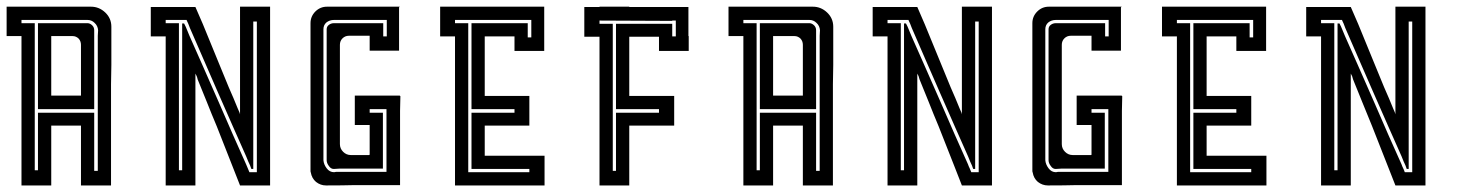

<svg xmlns="http://www.w3.org/2000/svg" viewBox="-20 -860 4446 580"><path d="M316.4 -779.3Q316.4 -779.3 316.4 -771.5Q316.4 -763.7 316.4 -755.9Q316.4 -755.9 316.4 -725.6Q316.4 -694.3 316.4 -664.1Q316.4 -664.1 315.4 -605.5Q315.4 -545.9 315.4 -471.7Q315.4 -431.6 315.4 -391.6Q315.4 -351.6 315.4 -319.3Q315.4 -314.5 315.4 -309.6Q315.4 -304.7 315.4 -299.8Q315.4 -299.8 301.8 -299.8Q294.9 -299.8 285.2 -299.8Q254.9 -299.8 224.6 -299.8Q224.6 -299.8 224.6 -329.1Q224.6 -357.4 224.6 -394.5Q224.6 -414.1 224.6 -434.6Q224.6 -454.1 224.6 -470.7Q224.6 -472.7 224.6 -475.6Q224.6 -477.5 224.6 -480.5Q224.6 -480.5 195.3 -480.5Q165 -480.5 134.8 -480.5Q134.8 -480.5 134.8 -451.2Q134.8 -421.9 134.8 -384.8Q134.8 -365.2 134.8 -345.7Q134.8 -326.2 134.8 -309.6Q134.8 -306.6 134.8 -304.7Q134.8 -302.7 134.8 -299.8Q134.8 -299.8 105.5 -299.8Q75.2 -299.8 44.9 -299.8Q44.9 -299.8 44.9 -373Q44.9 -445.3 44.9 -537.1Q44.9 -587.9 44.9 -636.7Q44.9 -686.5 44.9 -727.5Q44.9 -733.4 44.9 -739.3Q44.9 -745.1 44.9 -751Q44.9 -751 30.3 -751Q14.6 -751 0 -751Q0 -751 0 -763.7Q0 -770.5 0 -780.3Q0 -794.9 0 -809.6Q0 -825.2 0 -839.8Q0 -839.8 14.6 -839.8Q30.3 -839.8 44.9 -839.8Q44.9 -839.8 79.1 -839.8Q112.3 -839.8 156.2 -839.8Q178.7 -839.8 202.1 -839.8Q224.6 -839.8 244.1 -839.8Q247.1 -839.8 250 -839.8Q252.9 -839.8 254.9 -839.8Q279.3 -839.8 297.9 -822.3Q316.4 -804.7 316.4 -779.3ZM276.4 -768.6Q275.4 -782.2 265.6 -791Q256.8 -799.8 244.1 -799.8Q244.1 -799.8 238.3 -799.8Q232.4 -799.8 226.6 -799.8Q226.6 -799.8 197.3 -799.8Q168 -799.8 130.9 -799.8Q110.4 -799.8 90.8 -799.8Q71.3 -799.8 54.7 -799.8Q51.8 -799.8 49.8 -799.8Q46.9 -799.8 44.9 -799.8Q44.9 -799.8 44.9 -798.8Q44.9 -797.9 44.9 -796.9Q44.9 -793 44.9 -790Q44.9 -790 58.6 -790Q71.3 -790 85 -790Q85 -790 85 -718.8Q85 -646.5 85 -555.7Q85 -506.8 85 -458Q85 -409.2 85 -369.1Q85 -363.3 85 -357.4Q85 -351.6 85 -345.7Q85 -345.7 87.9 -345.7Q91.8 -345.7 94.7 -345.7Q94.7 -345.7 94.7 -374Q94.7 -402.3 94.7 -437.5Q94.7 -457 94.7 -475.6Q94.7 -495.1 94.7 -510.7Q94.7 -512.7 94.7 -515.6Q94.7 -517.6 94.7 -519.5Q94.7 -519.5 123 -519.5Q150.4 -519.5 184.6 -519.5Q204.1 -519.5 222.7 -519.5Q241.2 -519.5 255.9 -519.5Q258.8 -519.5 260.7 -519.5Q262.7 -519.5 264.6 -519.5Q264.6 -519.5 264.6 -491.2Q264.6 -462.9 264.6 -427.7Q264.6 -408.2 264.6 -388.7Q264.6 -369.1 264.6 -353.5Q264.6 -350.6 264.6 -348.6Q264.6 -346.7 264.6 -343.8Q264.6 -343.8 266.6 -343.8Q267.6 -343.8 268.6 -343.8Q271.5 -343.8 275.4 -343.8Q275.4 -343.8 275.4 -409.2Q275.4 -474.6 275.4 -557.6Q275.4 -602.5 275.4 -646.5Q275.4 -691.4 275.4 -727.5Q275.4 -733.4 275.4 -738.3Q275.4 -744.1 275.4 -749Q275.4 -749 275.4 -752Q275.4 -753.9 276.4 -768.6ZM264.6 -768.6Q264.6 -768.6 264.6 -762.7Q264.6 -756.8 264.6 -751Q264.6 -751 264.6 -714.8Q264.6 -679.7 264.6 -634.8Q264.6 -610.4 264.6 -585.9Q264.6 -561.5 264.6 -542Q264.6 -538.1 264.6 -535.2Q264.6 -533.2 264.6 -530.3Q264.6 -530.3 239.3 -530.3Q238.3 -530.3 237.3 -530.3Q210 -530.3 174.8 -530.3Q156.2 -530.3 137.7 -530.3Q119.1 -530.3 103.5 -530.3Q101.6 -530.3 99.6 -530.3Q96.7 -530.3 94.7 -530.3Q94.7 -530.3 94.7 -568.4Q94.7 -570.3 94.7 -572.3Q94.7 -614.3 94.7 -667Q94.7 -695.3 94.7 -724.6Q94.7 -752.9 94.7 -776.4Q94.7 -780.3 94.7 -783.2Q94.7 -787.1 94.7 -790Q94.7 -790 138.7 -790Q182.6 -790 226.6 -790Q226.6 -790 226.6 -792Q226.6 -793 226.6 -794.9Q226.6 -794.9 226.6 -793Q226.6 -792 226.6 -790Q226.6 -790 232.4 -790Q238.3 -790 244.1 -790Q252 -790 258.8 -783.2Q264.6 -777.3 264.6 -768.6ZM224.6 -724.6Q224.6 -735.4 217.8 -743.2Q210 -751 199.2 -751Q199.2 -751 177.7 -751Q156.2 -751 134.8 -751Q134.8 -751 134.8 -724.6Q134.8 -723.6 134.8 -721.7Q134.8 -693.4 134.8 -656.2Q134.8 -636.7 134.8 -617.2Q134.8 -596.7 134.8 -580.1Q134.8 -578.1 134.8 -575.2Q134.8 -573.2 134.8 -571.3Q134.8 -571.3 148.4 -571.3Q155.3 -571.3 165 -571.3Q195.3 -571.3 224.6 -571.3Q224.6 -571.3 224.6 -577.1Q224.6 -584 224.6 -624Q224.6 -640.6 224.6 -666Q224.6 -690.4 224.6 -724.6Z M795.9 -300.8Q795.9 -300.8 795.9 -300.8Q795.9 -300.8 795.9 -299.8Q795.9 -299.8 782.2 -299.8Q775.4 -299.8 765.6 -299.8Q735.4 -299.8 705.1 -299.8Q705.1 -299.8 683.6 -354.5Q662.1 -409.2 634.8 -478.5Q619.1 -515.6 604.5 -552.7Q589.8 -589.8 577.1 -620.1Q576.2 -625 574.2 -629.9Q572.3 -633.8 570.3 -637.7Q570.3 -637.7 570.3 -584Q570.3 -529.3 570.3 -460Q570.3 -422.9 570.3 -385.7Q570.3 -348.6 570.3 -317.4Q570.3 -313.5 570.3 -308.6Q570.3 -304.7 570.3 -299.8Q570.3 -299.8 541 -299.8Q510.7 -299.8 480.5 -299.8Q480.5 -299.8 480.5 -373Q480.5 -445.3 480.5 -537.1Q480.5 -586.9 480.5 -636.7Q480.5 -685.5 480.5 -726.6Q480.5 -732.4 480.5 -738.3Q480.5 -744.1 480.5 -750Q480.5 -750 465.8 -750Q450.2 -750 435.5 -750Q435.5 -750 435.5 -762.7Q435.5 -769.5 435.5 -779.3Q435.5 -793.9 435.5 -808.6Q435.5 -824.2 435.5 -838.9Q435.5 -838.9 450.2 -838.9Q465.8 -838.9 480.5 -838.9Q480.5 -838.9 510.7 -838.9Q541 -838.9 570.3 -838.9Q570.3 -838.9 592.8 -787.1Q614.3 -734.4 641.6 -668Q656.2 -632.8 670.9 -596.7Q686.5 -561.5 698.2 -532.2Q700.2 -527.3 702.1 -523.4Q704.1 -519.5 705.1 -514.6Q705.1 -514.6 705.1 -567.4Q705.1 -620.1 705.1 -686.5Q705.1 -722.7 705.1 -757.8Q705.1 -793.9 705.1 -823.2Q705.1 -827.1 705.1 -832Q705.1 -835.9 705.1 -839.8Q705.1 -839.8 735.4 -839.8Q765.6 -839.8 795.9 -839.8Q795.9 -839.8 795.9 -800.8Q795.9 -761.7 795.9 -701.2Q795.9 -668 795.9 -631.8Q795.9 -594.7 795.9 -555.7Q795.9 -497.1 795.9 -437.5Q795.9 -377.9 795.9 -329.1Q795.9 -322.3 795.9 -314.5Q795.9 -307.6 795.9 -300.8ZM755.9 -349.6Q755.9 -349.6 755.9 -421.9Q755.9 -494.1 755.9 -585Q755.9 -633.8 755.9 -682.6Q755.9 -731.4 755.9 -771.5Q755.9 -778.3 755.9 -784.2Q755.9 -789.1 755.9 -794.9Q755.9 -794.9 752 -794.9Q749 -794.9 745.1 -794.9Q745.1 -794.9 745.1 -722.7Q745.1 -651.4 745.1 -560.5Q745.1 -510.7 745.1 -461.9Q745.1 -413.1 745.1 -373Q745.1 -367.2 745.1 -361.3Q745.1 -355.5 745.1 -349.6Q745.1 -349.6 743.2 -349.6Q741.2 -349.6 739.3 -349.6Q739.3 -349.6 735.4 -360.4Q730.5 -370.1 723.6 -387.7Q709 -419.9 685.5 -473.6Q662.1 -527.3 635.7 -586.9Q614.3 -636.7 592.8 -685.5Q571.3 -735.4 553.7 -775.4Q550.8 -782.2 548.8 -788.1Q545.9 -793.9 543.9 -798.8Q543.9 -798.8 543.9 -799.8Q543.9 -799.8 543.9 -799.8Q543.9 -799.8 522.5 -799.8Q502 -799.8 480.5 -799.8Q480.5 -799.8 480.5 -798.8Q480.5 -797.9 480.5 -796.9Q480.5 -793 480.5 -790Q480.5 -790 494.1 -790Q506.8 -790 520.5 -790Q520.5 -790 520.5 -718.8Q520.5 -646.5 520.5 -555.7Q520.5 -506.8 520.5 -458Q520.5 -409.2 520.5 -369.1Q520.5 -363.3 520.5 -357.4Q520.5 -351.6 520.5 -345.7Q520.5 -345.7 523.4 -345.7Q527.3 -345.7 530.3 -345.7Q530.3 -345.7 530.3 -417Q530.3 -488.3 530.3 -580.1Q530.3 -627.9 530.3 -676.8Q530.3 -725.6 530.3 -765.6Q530.3 -771.5 530.3 -777.3Q530.3 -783.2 530.3 -789.1Q530.3 -789.1 532.2 -789.1Q534.2 -789.1 536.1 -789.1Q536.1 -789.1 541 -779.3Q544.9 -769.5 552.7 -751Q567.4 -718.8 590.8 -665Q614.3 -611.3 640.6 -551.8Q662.1 -502 683.6 -453.1Q705.1 -404.3 723.6 -363.3Q725.6 -357.4 728.5 -351.6Q731.4 -345.7 733.4 -339.8Q733.4 -339.8 737.3 -339.8Q739.3 -339.8 741.2 -339.8Q748 -339.8 755.9 -339.8Q755.9 -339.8 755.9 -343.8Q755.9 -346.7 755.9 -349.6Z M964.8 -299.8Q948.2 -299.8 934.6 -310.5Q921.9 -321.3 918.9 -338.9Q918 -340.8 918 -343.8Q918 -345.7 918 -347.7Q918 -347.7 918 -353.5Q918 -357.4 918 -362.3Q918 -377 918 -390.6Q918 -390.6 918 -399.4Q918 -414.1 918 -449.2Q918 -506.8 918 -581.1Q918 -621.1 918 -660.2Q918 -699.2 918 -732.4Q918 -737.3 918 -742.2Q918 -746.1 918 -751Q918 -751 918 -755.9Q918 -760.7 918 -790Q918 -810.5 932.6 -825.2Q947.3 -839.8 967.8 -839.8Q967.8 -839.8 981.4 -839.8Q995.1 -839.8 1007.8 -839.8Q1007.8 -839.8 1015.6 -839.8Q1023.4 -839.8 1069.3 -839.8Q1088.9 -839.8 1118.2 -839.8Q1146.5 -839.8 1185.5 -839.8Q1186.5 -839.8 1187.5 -839.8Q1187.5 -838.9 1185.5 -837.9Q1185.5 -837.9 1185.5 -809.6Q1185.5 -781.2 1185.5 -752.9Q1185.5 -752.9 1185.5 -752.9Q1185.5 -752 1185.5 -752Q1185.5 -752 1185.5 -737.3Q1185.5 -721.7 1185.5 -707Q1185.5 -707 1156.2 -707Q1127 -707 1096.7 -707Q1096.7 -707 1096.7 -721.7Q1096.7 -737.3 1096.7 -752Q1096.7 -752 1088.9 -752Q1081.1 -752 1034.2 -752Q1022.5 -752 1014.6 -744.1Q1006.8 -736.3 1006.8 -724.6Q1006.8 -724.6 1006.8 -711.9Q1006.8 -699.2 1006.8 -622.1Q1006.8 -588.9 1006.8 -541Q1006.8 -492.2 1006.8 -424.8Q1006.8 -411.1 1016.6 -401.4Q1026.4 -391.6 1040 -391.6Q1040 -391.6 1046.9 -391.6Q1053.7 -391.6 1094.7 -391.6Q1095.7 -391.6 1096.7 -392.6Q1096.7 -393.6 1096.7 -393.6Q1096.7 -393.6 1096.7 -422.9Q1096.7 -453.1 1096.7 -482.4Q1096.7 -482.4 1082 -482.4Q1067.4 -482.4 1051.8 -482.4Q1051.8 -482.4 1051.8 -511.7Q1051.8 -541 1051.8 -571.3Q1051.8 -571.3 1057.6 -571.3Q1063.5 -571.3 1098.6 -571.3Q1099.6 -571.3 1099.6 -571.3Q1099.6 -571.3 1099.6 -571.3Q1099.6 -571.3 1111.3 -571.3Q1122.1 -571.3 1187.5 -571.3Q1187.5 -571.3 1188.5 -570.3Q1189.5 -569.3 1189.5 -569.3Q1189.5 -569.3 1188.5 -525.4Q1188.5 -482.4 1188.5 -427.7Q1188.5 -398.4 1188.5 -369.1Q1188.5 -339.8 1188.5 -315.4Q1188.5 -311.5 1188.5 -307.6Q1188.5 -304.7 1188.5 -300.8Q1188.5 -300.8 1178.7 -300.8Q1168.9 -300.8 1111.3 -300.8Q1086.9 -300.8 1050.8 -300.8Q1015.6 -299.8 964.8 -299.8ZM1147.5 -340.8Q1147.5 -340.8 1147.5 -371.1Q1147.5 -400.4 1147.5 -438.5Q1147.5 -458 1147.5 -478.5Q1147.5 -499 1147.5 -515.6Q1147.5 -517.6 1147.5 -520.5Q1147.5 -522.5 1147.5 -525.4Q1147.5 -525.4 1147.5 -526.4Q1147.5 -528.3 1147.5 -530.3Q1147.5 -530.3 1129.9 -530.3Q1113.3 -530.3 1096.7 -530.3Q1096.7 -530.3 1096.7 -526.4Q1096.7 -523.4 1096.7 -519.5Q1096.7 -519.5 1110.4 -519.5Q1124 -519.5 1136.7 -519.5Q1136.7 -519.5 1136.7 -492.2Q1136.7 -464.8 1136.7 -430.7Q1136.7 -412.1 1136.7 -393.6Q1136.7 -375 1136.7 -359.4Q1136.7 -357.4 1136.7 -355.5Q1136.7 -352.5 1136.7 -350.6Q1136.7 -350.6 1093.8 -350.6Q1050.8 -350.6 1006.8 -350.6Q1006.8 -350.6 1006.8 -349.6Q1006.8 -347.7 1006.8 -345.7Q1006.8 -345.7 1006.8 -347.7Q1006.8 -349.6 1006.8 -350.6Q1006.8 -350.6 1004.9 -350.6Q1002 -350.6 988.3 -349.6Q979.5 -349.6 973.6 -358.4Q966.8 -367.2 966.8 -376Q966.8 -376 966.8 -381.8Q966.8 -387.7 966.8 -392.6Q966.8 -392.6 965.8 -392.6Q963.9 -392.6 961.9 -392.6Q961.9 -392.6 963.9 -392.6Q965.8 -392.6 966.8 -392.6Q966.8 -392.6 966.8 -451.2Q966.8 -509.8 966.8 -583Q966.8 -623 966.8 -662.1Q966.8 -701.2 966.8 -734.4Q966.8 -739.3 966.8 -744.1Q966.8 -748 966.8 -752.9Q966.8 -752.9 966.8 -754.9Q966.8 -757.8 966.8 -771.5Q966.8 -779.3 972.7 -784.2Q979.5 -790 989.3 -790Q989.3 -790 995.1 -790Q1002 -790 1007.8 -790Q1007.8 -790 1051.8 -790Q1094.7 -790 1137.7 -790Q1137.7 -790 1137.7 -776.4Q1137.7 -763.7 1137.7 -750Q1137.7 -750 1141.6 -750Q1144.5 -750 1148.4 -750Q1148.4 -750 1148.4 -766.6Q1148.4 -783.2 1148.4 -799.8Q1148.4 -799.8 1144.5 -799.8Q1141.6 -799.8 1137.7 -799.8Q1137.7 -799.8 1094.7 -799.8Q1051.8 -799.8 1007.8 -799.8Q1007.8 -799.8 1005.9 -799.8Q1002.9 -799.8 989.3 -799.8Q975.6 -799.8 965.8 -792Q957 -784.2 957 -771.5Q957 -771.5 957 -768.6Q957 -766.6 957 -764.6Q957 -758.8 957 -752Q957 -752 957 -694.3Q957 -636.7 957 -562.5Q957 -523.4 957 -483.4Q957 -444.3 957 -412.1Q957 -407.2 957 -402.3Q957 -397.5 957 -392.6Q957 -392.6 957 -390.6Q957 -388.7 957 -376Q958 -363.3 966.8 -351.6Q975.6 -339.8 989.3 -339.8Q989.3 -339.8 995.1 -340.8Q1002 -340.8 1007.8 -340.8Q1007.8 -340.8 1051.8 -340.8Q1094.7 -340.8 1137.7 -340.8Q1137.7 -340.8 1141.6 -340.8Q1144.5 -340.8 1148.4 -340.8Q1148.4 -340.8 1147.5 -340.8Q1147.5 -340.8 1147.5 -340.8Z M1534.2 -706.1Q1534.2 -706.1 1534.2 -720.7Q1534.2 -735.4 1534.2 -750Q1534.2 -750 1504.9 -750Q1474.6 -750 1444.3 -750Q1444.3 -750 1444.3 -720.7Q1444.3 -692.4 1444.3 -655.3Q1444.3 -635.7 1444.3 -616.2Q1444.3 -595.7 1444.3 -579.1Q1444.3 -577.1 1444.3 -574.2Q1444.3 -572.3 1444.3 -570.3Q1444.3 -570.3 1489.3 -570.3Q1534.2 -570.3 1579.1 -570.3Q1579.1 -570.3 1579.1 -540Q1579.1 -509.8 1579.1 -480.5Q1579.1 -480.5 1534.2 -480.5Q1489.3 -480.5 1444.3 -480.5Q1444.3 -480.5 1444.3 -450.2Q1444.3 -419.9 1444.3 -389.6Q1444.3 -389.6 1473.6 -389.6Q1502 -389.6 1539.1 -389.6Q1558.6 -389.6 1579.1 -389.6Q1598.6 -389.6 1615.2 -389.6Q1617.2 -389.6 1620.1 -389.6Q1622.1 -389.6 1625 -389.6Q1625 -389.6 1625 -360.4Q1625 -330.1 1625 -299.8Q1625 -299.8 1595.7 -299.8Q1566.4 -299.8 1529.3 -299.8Q1509.8 -299.8 1490.2 -299.8Q1470.7 -299.8 1454.1 -299.8Q1451.2 -299.8 1449.2 -299.8Q1447.3 -299.8 1444.3 -299.8Q1444.3 -299.8 1431.6 -299.8Q1424.8 -299.8 1415 -299.8Q1384.8 -299.8 1354.5 -299.8Q1354.5 -299.8 1354.5 -329.1Q1354.5 -357.4 1354.5 -394.5Q1354.5 -414.1 1354.5 -434.6Q1354.5 -454.1 1354.5 -470.7Q1354.5 -472.7 1354.5 -475.6Q1354.5 -477.5 1354.5 -480.5Q1354.5 -480.5 1354.5 -509.8Q1354.5 -540 1354.5 -570.3Q1354.5 -570.3 1354.5 -598.6Q1354.5 -627.9 1354.5 -665Q1354.5 -684.6 1354.5 -704.1Q1354.5 -723.6 1354.5 -740.2Q1354.5 -743.2 1354.5 -745.1Q1354.5 -748 1354.5 -750Q1354.5 -750 1339.8 -750Q1324.2 -750 1309.6 -750Q1309.6 -750 1309.6 -763.7Q1309.6 -769.5 1309.6 -780.3Q1309.6 -794.9 1309.6 -809.6Q1309.6 -824.2 1309.6 -839.8Q1309.6 -839.8 1324.2 -839.8Q1338.9 -839.8 1353.5 -839.8Q1353.5 -839.8 1383.8 -839.8Q1413.1 -839.8 1443.4 -839.8Q1443.4 -839.8 1472.7 -839.8Q1501 -839.8 1538.1 -839.8Q1557.6 -839.8 1578.1 -839.8Q1597.7 -839.8 1614.3 -839.8Q1616.2 -839.8 1619.1 -839.8Q1621.1 -839.8 1624 -839.8Q1624 -839.8 1624 -809.6Q1624 -780.3 1624 -750Q1624 -750 1624 -735.4Q1624 -720.7 1624 -706.1Q1624 -706.1 1593.8 -706.1Q1564.5 -706.1 1534.2 -706.1ZM1574.2 -790Q1574.2 -790 1574.2 -775.4Q1574.2 -761.7 1574.2 -747.1Q1574.2 -747.1 1578.1 -747.1Q1581.1 -747.1 1585 -747.1Q1585 -747.1 1585 -764.6Q1585 -782.2 1585 -799.8Q1585 -799.8 1583 -799.8Q1581.1 -799.8 1579.1 -799.8Q1579.1 -799.8 1543 -799.8Q1506.8 -799.8 1460.9 -799.8Q1436.5 -799.8 1411.1 -799.8Q1386.7 -799.8 1366.2 -799.8Q1363.3 -799.8 1360.4 -799.8Q1357.4 -799.8 1354.5 -799.8Q1354.5 -799.8 1354.5 -798.8Q1354.5 -797.9 1354.5 -796.9Q1354.5 -793 1354.5 -790Q1354.5 -790 1368.2 -790Q1380.9 -790 1394.5 -790Q1394.5 -790 1394.5 -716.8Q1394.5 -644.5 1394.5 -552.7Q1394.5 -502.9 1394.5 -453.1Q1394.5 -404.3 1394.5 -363.3Q1394.5 -357.4 1394.5 -351.6Q1394.5 -345.7 1394.5 -339.8Q1394.5 -339.8 1396.5 -339.8Q1396.5 -339.8 1397.5 -339.8Q1401.4 -339.8 1404.3 -339.8Q1404.3 -339.8 1432.6 -339.8Q1460.9 -339.8 1497.1 -339.8Q1515.6 -339.8 1535.2 -339.8Q1554.7 -339.8 1570.3 -339.8Q1572.3 -339.8 1575.2 -339.8Q1577.1 -339.8 1579.1 -339.8Q1579.1 -339.8 1579.1 -343.8Q1579.1 -346.7 1579.1 -349.6Q1579.1 -349.6 1551.8 -349.6Q1523.4 -349.6 1487.3 -349.6Q1468.8 -349.6 1449.2 -349.6Q1429.7 -349.6 1414.1 -349.6Q1411.1 -349.6 1409.2 -349.6Q1407.2 -349.6 1404.3 -349.6Q1404.3 -349.6 1404.3 -377.9Q1404.3 -405.3 1404.3 -439.5Q1404.3 -459 1404.3 -477.5Q1404.3 -496.1 1404.3 -510.7Q1404.3 -513.7 1404.3 -515.6Q1404.3 -517.6 1404.3 -519.5Q1404.3 -519.5 1448.2 -519.5Q1491.2 -519.5 1534.2 -519.5Q1534.2 -519.5 1534.2 -523.4Q1534.2 -526.4 1534.2 -530.3Q1534.2 -530.3 1491.2 -530.3Q1448.2 -530.3 1404.3 -530.3Q1404.3 -530.3 1404.3 -572.3Q1404.3 -614.3 1404.3 -667Q1404.3 -695.3 1404.3 -724.6Q1404.3 -752.9 1404.3 -776.4Q1404.3 -780.3 1404.3 -783.2Q1404.3 -787.1 1404.3 -790Q1404.3 -790 1432.6 -790Q1460 -790 1494.1 -790Q1513.7 -790 1532.2 -790Q1550.8 -790 1565.4 -790Q1568.4 -790 1570.3 -790Q1572.3 -790 1574.2 -790Z M1840.8 -788.1Q1897.5 -788.1 2010.7 -788.1Q2010.7 -788.1 2010.7 -787.1Q1954.1 -787.1 1840.8 -787.1Q1840.8 -787.1 1840.8 -788.1ZM1970.7 -706.1Q1970.7 -706.1 1970.7 -720.7Q1970.7 -734.4 1970.7 -749Q1970.7 -749 1941.4 -749Q1911.1 -749 1880.9 -749Q1880.9 -749 1880.9 -719.7Q1880.9 -691.4 1880.9 -654.3Q1880.9 -634.8 1880.9 -615.2Q1880.9 -595.7 1880.9 -579.1Q1880.9 -577.1 1880.9 -574.2Q1880.9 -572.3 1880.9 -570.3Q1880.9 -570.3 1925.8 -570.3Q1970.7 -570.3 2016.6 -570.3Q2016.6 -570.3 2016.6 -540Q2016.6 -509.8 2016.6 -480.5Q2016.6 -480.5 1970.7 -480.5Q1925.8 -480.5 1880.9 -480.5Q1880.9 -480.5 1880.9 -451.2Q1880.9 -421.9 1880.9 -384.8Q1880.9 -365.2 1880.9 -345.7Q1880.9 -326.2 1880.9 -309.6Q1880.9 -306.6 1880.9 -304.7Q1880.9 -302.7 1880.9 -299.8Q1880.9 -299.8 1868.2 -299.8Q1861.3 -299.8 1851.6 -299.8Q1821.3 -299.8 1791 -299.8Q1791 -299.8 1791 -329.1Q1791 -357.4 1791 -394.5Q1791 -414.1 1791 -434.6Q1791 -454.1 1791 -470.7Q1791 -472.7 1791 -475.6Q1791 -477.5 1791 -480.5Q1791 -480.5 1791 -509.8Q1791 -540 1791 -570.3Q1791 -570.3 1791 -598.6Q1791 -627.9 1791 -664.1Q1791 -684.6 1791 -704.1Q1791 -723.6 1791 -739.3Q1791 -742.2 1791 -744.1Q1791 -747.1 1791 -749Q1791 -749 1775.4 -749Q1760.7 -749 1745.1 -749Q1745.1 -749 1745.1 -762.7Q1745.1 -768.6 1745.1 -779.3Q1745.1 -793.9 1745.1 -808.6Q1745.1 -823.2 1745.1 -838.9Q1745.1 -838.9 1760.7 -838.9Q1775.4 -838.9 1791 -838.9Q1791 -838.9 1791 -838.9Q1791 -839.8 1791 -839.8Q1791 -839.8 1821.3 -839.8Q1851.6 -839.8 1880.9 -839.8Q1880.9 -839.8 1880.9 -839.8Q1880.9 -838.9 1880.9 -838.9Q1880.9 -838.9 1910.2 -838.9Q1938.5 -838.9 1974.6 -838.9Q1994.1 -838.9 2013.7 -838.9Q2033.2 -838.9 2049.8 -838.9Q2051.8 -838.9 2054.7 -838.9Q2056.6 -838.9 2059.6 -838.9Q2059.6 -838.9 2059.6 -809.6Q2059.6 -780.3 2059.6 -751Q2059.6 -751 2059.6 -751Q2059.6 -751 2060.5 -751Q2060.5 -751 2060.5 -736.3Q2060.5 -720.7 2060.5 -706.1Q2060.5 -706.1 2030.3 -706.1Q2001 -706.1 1970.7 -706.1ZM2010.7 -787.1Q2010.7 -787.1 2010.7 -774.4Q2010.7 -762.7 2010.7 -750Q2010.7 -750 2014.6 -750Q2017.6 -750 2021.5 -750Q2021.5 -750 2021.5 -765.6Q2021.5 -782.2 2021.5 -797.9Q2021.5 -797.9 2017.6 -797.9Q2014.6 -797.9 2010.7 -797.9Q2010.7 -797.9 1975.6 -797.9Q1940.4 -797.9 1895.5 -797.9Q1871.1 -797.9 1846.7 -797.9Q1822.3 -797.9 1802.7 -797.9Q1799.8 -797.9 1796.9 -797.9Q1793.9 -797.9 1791 -797.9Q1791 -797.9 1791 -796.9Q1791 -795.9 1791 -794.9Q1791 -791 1791 -788.1Q1791 -788.1 1804.7 -788.1Q1817.4 -788.1 1831.1 -788.1Q1831.1 -788.1 1831.1 -716.8Q1831.1 -644.5 1831.1 -553.7Q1831.1 -504.9 1831.1 -456.1Q1831.1 -407.2 1831.1 -367.2Q1831.1 -361.3 1831.1 -355.5Q1831.1 -349.6 1831.1 -343.8Q1831.1 -343.8 1833 -343.8Q1833 -343.8 1834 -343.8Q1837.9 -343.8 1840.8 -343.8Q1840.8 -343.8 1840.8 -372.1Q1840.8 -400.4 1840.8 -436.5Q1840.8 -456.1 1840.8 -475.6Q1840.8 -495.1 1840.8 -510.7Q1840.8 -512.7 1840.8 -515.6Q1840.8 -517.6 1840.8 -519.5Q1840.8 -519.5 1884.8 -519.5Q1927.7 -519.5 1970.7 -519.5Q1970.7 -519.5 1970.7 -523.4Q1970.7 -526.4 1970.7 -530.3Q1970.7 -530.3 1927.7 -530.3Q1884.8 -530.3 1840.8 -530.3Q1840.8 -530.3 1840.8 -571.3Q1840.8 -613.3 1840.8 -665Q1840.8 -693.4 1840.8 -721.7Q1840.8 -750 1840.8 -773.4Q1840.8 -777.3 1840.8 -780.3Q1840.8 -784.2 1840.8 -787.1Q1840.8 -787.1 1869.1 -787.1Q1896.5 -787.1 1930.7 -787.1Q1950.2 -787.1 1968.8 -787.1Q1987.3 -787.1 2002 -787.1Q2004.9 -787.1 2006.8 -787.1Q2008.8 -787.1 2010.7 -787.1ZM2010.7 -797.9Q1937.5 -797.9 1791 -797.9Q1864.3 -797.9 2008.8 -796.9Q2008.8 -796.9 2009.8 -796.9Q2010.7 -796.9 2010.7 -796.9Q2010.7 -796.9 2010.7 -797.9Z M2497.1 -779.3Q2497.1 -779.3 2497.1 -771.5Q2497.1 -763.7 2497.1 -755.9Q2497.1 -755.9 2497.1 -725.6Q2497.1 -694.3 2497.1 -664.1Q2497.1 -664.1 2496.1 -605.5Q2496.1 -545.9 2496.1 -471.7Q2496.1 -431.6 2496.1 -391.6Q2496.1 -351.6 2496.1 -319.3Q2496.1 -314.5 2496.1 -309.6Q2496.1 -304.7 2496.1 -299.8Q2496.1 -299.8 2482.4 -299.8Q2475.6 -299.8 2465.8 -299.8Q2435.5 -299.8 2405.3 -299.8Q2405.3 -299.8 2405.3 -329.1Q2405.3 -357.4 2405.3 -394.5Q2405.3 -414.1 2405.3 -434.6Q2405.3 -454.1 2405.3 -470.7Q2405.3 -472.7 2405.3 -475.6Q2405.3 -477.5 2405.3 -480.5Q2405.3 -480.5 2376 -480.5Q2345.7 -480.5 2315.4 -480.5Q2315.4 -480.5 2315.4 -451.2Q2315.4 -421.9 2315.4 -384.8Q2315.4 -365.2 2315.4 -345.7Q2315.4 -326.2 2315.4 -309.6Q2315.4 -306.6 2315.4 -304.7Q2315.4 -302.7 2315.4 -299.8Q2315.4 -299.8 2286.1 -299.8Q2255.9 -299.8 2225.6 -299.8Q2225.6 -299.8 2225.6 -373Q2225.6 -445.3 2225.6 -537.1Q2225.6 -587.9 2225.6 -636.7Q2225.6 -686.5 2225.6 -727.5Q2225.6 -733.4 2225.6 -739.3Q2225.6 -745.1 2225.6 -751Q2225.6 -751 2210.9 -751Q2195.3 -751 2180.7 -751Q2180.7 -751 2180.7 -763.7Q2180.7 -770.5 2180.7 -780.3Q2180.7 -794.9 2180.7 -809.6Q2180.7 -825.2 2180.7 -839.8Q2180.7 -839.8 2195.3 -839.8Q2210.9 -839.8 2225.6 -839.8Q2225.6 -839.8 2259.8 -839.8Q2293 -839.8 2336.9 -839.8Q2359.4 -839.8 2382.8 -839.8Q2405.3 -839.8 2424.8 -839.8Q2427.7 -839.8 2430.7 -839.8Q2433.6 -839.8 2435.5 -839.8Q2460 -839.8 2478.5 -822.3Q2497.1 -804.7 2497.1 -779.3ZM2457 -768.6Q2456.1 -782.2 2446.3 -791Q2437.5 -799.8 2424.8 -799.8Q2424.8 -799.8 2418.9 -799.8Q2413.1 -799.8 2407.2 -799.8Q2407.2 -799.8 2377.9 -799.8Q2348.6 -799.8 2311.5 -799.8Q2291 -799.8 2271.5 -799.8Q2252 -799.8 2235.4 -799.8Q2232.4 -799.8 2230.5 -799.8Q2227.5 -799.8 2225.6 -799.8Q2225.6 -799.8 2225.6 -798.8Q2225.6 -797.9 2225.6 -796.9Q2225.6 -793 2225.6 -790Q2225.6 -790 2239.3 -790Q2252 -790 2265.6 -790Q2265.6 -790 2265.6 -718.8Q2265.6 -646.5 2265.6 -555.7Q2265.6 -506.8 2265.6 -458Q2265.6 -409.2 2265.6 -369.1Q2265.6 -363.3 2265.6 -357.4Q2265.6 -351.6 2265.6 -345.7Q2265.6 -345.7 2268.6 -345.7Q2272.5 -345.7 2275.4 -345.7Q2275.4 -345.7 2275.4 -374Q2275.4 -402.3 2275.4 -437.5Q2275.4 -457 2275.4 -475.6Q2275.4 -495.1 2275.4 -510.7Q2275.4 -512.7 2275.4 -515.6Q2275.4 -517.6 2275.4 -519.5Q2275.4 -519.5 2303.7 -519.5Q2331.1 -519.5 2365.2 -519.5Q2384.8 -519.5 2403.3 -519.5Q2421.9 -519.5 2436.5 -519.5Q2439.5 -519.5 2441.4 -519.5Q2443.4 -519.5 2445.3 -519.5Q2445.3 -519.5 2445.3 -491.2Q2445.3 -462.9 2445.3 -427.7Q2445.3 -408.2 2445.3 -388.7Q2445.3 -369.1 2445.3 -353.5Q2445.3 -350.6 2445.3 -348.6Q2445.3 -346.7 2445.3 -343.8Q2445.3 -343.8 2447.3 -343.8Q2448.2 -343.8 2449.2 -343.8Q2452.1 -343.8 2456.1 -343.8Q2456.1 -343.8 2456.1 -409.2Q2456.1 -474.6 2456.1 -557.6Q2456.1 -602.5 2456.1 -646.5Q2456.1 -691.4 2456.1 -727.5Q2456.1 -733.4 2456.1 -738.3Q2456.1 -744.1 2456.1 -749Q2456.1 -749 2456.1 -752Q2456.1 -753.9 2457 -768.6ZM2445.3 -768.6Q2445.3 -768.6 2445.3 -762.7Q2445.3 -756.8 2445.3 -751Q2445.3 -751 2445.3 -714.8Q2445.3 -679.7 2445.3 -634.8Q2445.3 -610.4 2445.3 -585.9Q2445.3 -561.5 2445.3 -542Q2445.3 -538.1 2445.3 -535.2Q2445.3 -533.2 2445.3 -530.3Q2445.3 -530.3 2419.9 -530.3Q2418.9 -530.3 2418 -530.3Q2390.6 -530.3 2355.5 -530.3Q2336.9 -530.3 2318.4 -530.3Q2299.8 -530.3 2284.2 -530.3Q2282.2 -530.3 2280.3 -530.3Q2277.3 -530.3 2275.4 -530.3Q2275.4 -530.3 2275.4 -568.4Q2275.4 -570.3 2275.4 -572.3Q2275.4 -614.3 2275.4 -667Q2275.4 -695.3 2275.4 -724.6Q2275.4 -752.9 2275.4 -776.4Q2275.4 -780.3 2275.4 -783.2Q2275.4 -787.1 2275.4 -790Q2275.4 -790 2319.3 -790Q2363.3 -790 2407.2 -790Q2407.2 -790 2407.2 -792Q2407.2 -793 2407.2 -794.9Q2407.2 -794.9 2407.2 -793Q2407.2 -792 2407.2 -790Q2407.2 -790 2413.1 -790Q2418.9 -790 2424.8 -790Q2432.6 -790 2439.5 -783.2Q2445.3 -777.3 2445.3 -768.6ZM2405.3 -724.6Q2405.3 -735.4 2398.4 -743.2Q2390.6 -751 2379.9 -751Q2379.9 -751 2358.4 -751Q2336.9 -751 2315.4 -751Q2315.4 -751 2315.4 -724.6Q2315.4 -723.6 2315.4 -721.7Q2315.4 -693.4 2315.4 -656.2Q2315.4 -636.7 2315.4 -617.2Q2315.4 -596.7 2315.4 -580.1Q2315.4 -578.1 2315.4 -575.2Q2315.4 -573.2 2315.4 -571.3Q2315.4 -571.3 2329.1 -571.3Q2335.9 -571.3 2345.7 -571.3Q2376 -571.3 2405.3 -571.3Q2405.3 -571.3 2405.3 -577.1Q2405.3 -584 2405.3 -624Q2405.3 -640.6 2405.3 -666Q2405.3 -690.4 2405.3 -724.6Z M2976.6 -300.8Q2976.6 -300.8 2976.6 -300.8Q2976.6 -300.8 2976.6 -299.8Q2976.6 -299.8 2962.9 -299.8Q2956.1 -299.8 2946.3 -299.8Q2916 -299.8 2885.7 -299.8Q2885.7 -299.8 2864.3 -354.5Q2842.8 -409.2 2815.4 -478.5Q2799.8 -515.6 2785.2 -552.7Q2770.5 -589.8 2757.8 -620.1Q2756.8 -625 2754.9 -629.9Q2752.9 -633.8 2751 -637.7Q2751 -637.7 2751 -584Q2751 -529.3 2751 -460Q2751 -422.9 2751 -385.7Q2751 -348.6 2751 -317.4Q2751 -313.5 2751 -308.6Q2751 -304.7 2751 -299.8Q2751 -299.8 2721.7 -299.8Q2691.4 -299.8 2661.1 -299.8Q2661.1 -299.8 2661.1 -373Q2661.1 -445.3 2661.1 -537.1Q2661.1 -586.9 2661.1 -636.7Q2661.1 -685.5 2661.1 -726.6Q2661.1 -732.4 2661.1 -738.3Q2661.1 -744.1 2661.1 -750Q2661.1 -750 2646.5 -750Q2630.9 -750 2616.2 -750Q2616.2 -750 2616.2 -762.7Q2616.2 -769.5 2616.2 -779.3Q2616.2 -793.9 2616.2 -808.6Q2616.2 -824.2 2616.2 -838.9Q2616.2 -838.9 2630.9 -838.9Q2646.5 -838.9 2661.1 -838.9Q2661.1 -838.9 2691.4 -838.9Q2721.7 -838.9 2751 -838.9Q2751 -838.9 2773.4 -787.1Q2794.9 -734.4 2822.3 -668Q2836.9 -632.8 2851.6 -596.7Q2867.2 -561.5 2878.9 -532.2Q2880.9 -527.3 2882.8 -523.4Q2884.8 -519.5 2885.7 -514.6Q2885.7 -514.6 2885.7 -567.4Q2885.7 -620.1 2885.7 -686.5Q2885.7 -722.7 2885.7 -757.8Q2885.7 -793.9 2885.7 -823.2Q2885.7 -827.1 2885.7 -832Q2885.7 -835.9 2885.7 -839.8Q2885.7 -839.8 2916 -839.8Q2946.3 -839.8 2976.6 -839.8Q2976.6 -839.8 2976.6 -800.8Q2976.6 -761.7 2976.6 -701.2Q2976.6 -668 2976.6 -631.8Q2976.6 -594.7 2976.6 -555.7Q2976.6 -497.1 2976.6 -437.5Q2976.6 -377.9 2976.6 -329.1Q2976.6 -322.3 2976.6 -314.5Q2976.6 -307.6 2976.6 -300.8ZM2936.5 -349.6Q2936.5 -349.6 2936.5 -421.9Q2936.5 -494.1 2936.5 -585Q2936.5 -633.8 2936.5 -682.6Q2936.5 -731.4 2936.5 -771.5Q2936.5 -778.3 2936.5 -784.2Q2936.5 -789.1 2936.5 -794.9Q2936.5 -794.9 2932.6 -794.9Q2929.7 -794.9 2925.8 -794.9Q2925.8 -794.9 2925.8 -722.7Q2925.8 -651.4 2925.8 -560.5Q2925.8 -510.7 2925.8 -461.9Q2925.8 -413.1 2925.8 -373Q2925.8 -367.2 2925.8 -361.3Q2925.8 -355.5 2925.8 -349.6Q2925.8 -349.6 2923.8 -349.6Q2921.9 -349.6 2919.9 -349.6Q2919.9 -349.6 2916 -360.4Q2911.1 -370.1 2904.3 -387.7Q2889.6 -419.9 2866.2 -473.6Q2842.8 -527.3 2816.4 -586.9Q2794.9 -636.7 2773.4 -685.5Q2752 -735.4 2734.4 -775.4Q2731.4 -782.2 2729.5 -788.1Q2726.6 -793.9 2724.6 -798.8Q2724.6 -798.8 2724.6 -799.8Q2724.6 -799.8 2724.6 -799.8Q2724.6 -799.8 2703.1 -799.8Q2682.6 -799.8 2661.1 -799.8Q2661.1 -799.8 2661.1 -798.8Q2661.1 -797.9 2661.1 -796.9Q2661.1 -793 2661.1 -790Q2661.1 -790 2674.8 -790Q2687.5 -790 2701.2 -790Q2701.2 -790 2701.2 -718.8Q2701.2 -646.5 2701.2 -555.7Q2701.2 -506.8 2701.2 -458Q2701.2 -409.2 2701.2 -369.1Q2701.2 -363.3 2701.2 -357.4Q2701.2 -351.6 2701.2 -345.7Q2701.2 -345.7 2704.1 -345.7Q2708 -345.7 2710.9 -345.7Q2710.9 -345.7 2710.9 -417Q2710.9 -488.3 2710.9 -580.1Q2710.9 -627.9 2710.9 -676.8Q2710.9 -725.6 2710.9 -765.6Q2710.9 -771.5 2710.9 -777.3Q2710.9 -783.2 2710.9 -789.1Q2710.9 -789.1 2712.9 -789.1Q2714.8 -789.1 2716.8 -789.1Q2716.8 -789.1 2721.7 -779.3Q2725.6 -769.5 2733.4 -751Q2748 -718.8 2771.5 -665Q2794.9 -611.3 2821.3 -551.8Q2842.8 -502 2864.3 -453.1Q2885.7 -404.3 2904.3 -363.3Q2906.2 -357.4 2909.2 -351.6Q2912.1 -345.7 2914.1 -339.8Q2914.1 -339.8 2918 -339.8Q2919.9 -339.8 2921.9 -339.8Q2928.7 -339.8 2936.5 -339.8Q2936.5 -339.8 2936.5 -343.8Q2936.5 -346.7 2936.5 -349.6Z M3145.5 -299.8Q3128.9 -299.8 3115.2 -310.5Q3102.5 -321.3 3099.6 -338.9Q3098.6 -340.8 3098.6 -343.8Q3098.6 -345.7 3098.6 -347.7Q3098.6 -347.7 3098.6 -353.5Q3098.6 -357.4 3098.6 -362.3Q3098.6 -377 3098.6 -390.6Q3098.6 -390.6 3098.6 -399.4Q3098.6 -414.1 3098.6 -449.2Q3098.6 -506.8 3098.6 -581.1Q3098.6 -621.1 3098.6 -660.2Q3098.6 -699.2 3098.6 -732.4Q3098.6 -737.3 3098.6 -742.2Q3098.6 -746.1 3098.6 -751Q3098.6 -751 3098.6 -755.9Q3098.6 -760.7 3098.6 -790Q3098.6 -810.5 3113.3 -825.2Q3127.9 -839.8 3148.4 -839.8Q3148.4 -839.8 3162.1 -839.8Q3175.8 -839.8 3188.5 -839.8Q3188.5 -839.8 3196.3 -839.8Q3204.1 -839.8 3250 -839.8Q3269.5 -839.8 3298.8 -839.8Q3327.1 -839.8 3366.2 -839.8Q3367.2 -839.8 3368.2 -839.8Q3368.2 -838.9 3366.2 -837.9Q3366.2 -837.9 3366.2 -809.6Q3366.2 -781.2 3366.2 -752.9Q3366.2 -752.9 3366.2 -752.9Q3366.2 -752 3366.2 -752Q3366.2 -752 3366.2 -737.3Q3366.2 -721.7 3366.2 -707Q3366.2 -707 3336.9 -707Q3307.6 -707 3277.3 -707Q3277.3 -707 3277.3 -721.7Q3277.3 -737.3 3277.3 -752Q3277.3 -752 3269.5 -752Q3261.7 -752 3214.8 -752Q3203.1 -752 3195.3 -744.1Q3187.5 -736.3 3187.5 -724.6Q3187.5 -724.6 3187.5 -711.9Q3187.5 -699.2 3187.5 -622.1Q3187.5 -588.9 3187.5 -541Q3187.5 -492.2 3187.5 -424.8Q3187.5 -411.1 3197.3 -401.4Q3207 -391.6 3220.7 -391.6Q3220.7 -391.6 3227.5 -391.6Q3234.4 -391.6 3275.4 -391.6Q3276.4 -391.6 3277.3 -392.6Q3277.3 -393.6 3277.3 -393.6Q3277.3 -393.6 3277.3 -422.9Q3277.3 -453.1 3277.3 -482.4Q3277.3 -482.4 3262.7 -482.4Q3248 -482.4 3232.4 -482.4Q3232.4 -482.4 3232.4 -511.7Q3232.4 -541 3232.4 -571.3Q3232.4 -571.3 3238.3 -571.3Q3244.1 -571.3 3279.3 -571.3Q3280.3 -571.3 3280.3 -571.3Q3280.3 -571.3 3280.3 -571.3Q3280.3 -571.3 3292 -571.3Q3302.7 -571.3 3368.2 -571.3Q3368.2 -571.3 3369.1 -570.3Q3370.1 -569.3 3370.1 -569.3Q3370.1 -569.3 3369.1 -525.4Q3369.1 -482.4 3369.1 -427.7Q3369.1 -398.4 3369.1 -369.1Q3369.1 -339.8 3369.1 -315.4Q3369.1 -311.5 3369.1 -307.6Q3369.1 -304.7 3369.1 -300.8Q3369.1 -300.8 3359.4 -300.8Q3349.6 -300.8 3292 -300.8Q3267.6 -300.8 3231.4 -300.8Q3196.3 -299.8 3145.5 -299.8ZM3328.1 -340.8Q3328.1 -340.8 3328.1 -371.1Q3328.1 -400.4 3328.1 -438.5Q3328.1 -458 3328.1 -478.5Q3328.1 -499 3328.1 -515.6Q3328.1 -517.6 3328.1 -520.5Q3328.1 -522.5 3328.1 -525.4Q3328.1 -525.4 3328.1 -526.4Q3328.1 -528.3 3328.1 -530.3Q3328.1 -530.3 3310.5 -530.3Q3293.9 -530.3 3277.3 -530.3Q3277.3 -530.3 3277.3 -526.4Q3277.3 -523.4 3277.3 -519.5Q3277.3 -519.5 3291 -519.5Q3304.7 -519.5 3317.4 -519.5Q3317.4 -519.5 3317.4 -492.2Q3317.4 -464.8 3317.4 -430.7Q3317.4 -412.1 3317.4 -393.6Q3317.4 -375 3317.4 -359.4Q3317.4 -357.4 3317.4 -355.5Q3317.4 -352.5 3317.4 -350.6Q3317.4 -350.6 3274.4 -350.6Q3231.4 -350.6 3187.5 -350.6Q3187.5 -350.6 3187.5 -349.6Q3187.5 -347.7 3187.5 -345.7Q3187.5 -345.7 3187.5 -347.7Q3187.5 -349.6 3187.5 -350.6Q3187.5 -350.6 3185.5 -350.6Q3182.6 -350.6 3168.9 -349.6Q3160.2 -349.6 3154.3 -358.4Q3147.5 -367.2 3147.5 -376Q3147.5 -376 3147.5 -381.8Q3147.5 -387.7 3147.5 -392.6Q3147.5 -392.6 3146.5 -392.6Q3144.5 -392.6 3142.6 -392.6Q3142.6 -392.6 3144.5 -392.6Q3146.5 -392.6 3147.5 -392.6Q3147.5 -392.6 3147.5 -451.2Q3147.5 -509.8 3147.5 -583Q3147.5 -623 3147.5 -662.1Q3147.5 -701.2 3147.5 -734.4Q3147.5 -739.3 3147.5 -744.1Q3147.5 -748 3147.5 -752.9Q3147.5 -752.9 3147.5 -754.9Q3147.5 -757.8 3147.5 -771.5Q3147.5 -779.3 3153.3 -784.2Q3160.2 -790 3169.9 -790Q3169.9 -790 3175.8 -790Q3182.6 -790 3188.5 -790Q3188.5 -790 3232.4 -790Q3275.4 -790 3318.4 -790Q3318.4 -790 3318.4 -776.4Q3318.4 -763.7 3318.4 -750Q3318.4 -750 3322.3 -750Q3325.2 -750 3329.1 -750Q3329.1 -750 3329.1 -766.6Q3329.1 -783.2 3329.1 -799.8Q3329.1 -799.8 3325.2 -799.8Q3322.3 -799.8 3318.4 -799.8Q3318.4 -799.8 3275.4 -799.8Q3232.4 -799.8 3188.5 -799.8Q3188.5 -799.8 3186.5 -799.8Q3183.6 -799.8 3169.9 -799.8Q3156.2 -799.8 3146.5 -792Q3137.7 -784.2 3137.7 -771.5Q3137.7 -771.5 3137.7 -768.6Q3137.7 -766.6 3137.7 -764.6Q3137.7 -758.8 3137.7 -752Q3137.7 -752 3137.7 -694.3Q3137.7 -636.7 3137.7 -562.5Q3137.7 -523.4 3137.7 -483.4Q3137.7 -444.3 3137.7 -412.1Q3137.7 -407.2 3137.7 -402.3Q3137.7 -397.5 3137.7 -392.6Q3137.7 -392.6 3137.7 -390.6Q3137.7 -388.7 3137.7 -376Q3138.7 -363.3 3147.5 -351.6Q3156.2 -339.8 3169.9 -339.8Q3169.9 -339.8 3175.8 -340.8Q3182.6 -340.8 3188.5 -340.8Q3188.5 -340.8 3232.4 -340.8Q3275.4 -340.8 3318.4 -340.8Q3318.4 -340.8 3322.3 -340.8Q3325.2 -340.8 3329.1 -340.8Q3329.1 -340.8 3328.1 -340.8Q3328.1 -340.8 3328.1 -340.8Z M3714.8 -706.1Q3714.8 -706.1 3714.8 -720.7Q3714.8 -735.4 3714.8 -750Q3714.8 -750 3685.5 -750Q3655.3 -750 3625 -750Q3625 -750 3625 -720.7Q3625 -692.4 3625 -655.3Q3625 -635.7 3625 -616.2Q3625 -595.7 3625 -579.1Q3625 -577.1 3625 -574.2Q3625 -572.3 3625 -570.3Q3625 -570.3 3669.9 -570.3Q3714.8 -570.3 3759.8 -570.3Q3759.8 -570.3 3759.8 -540Q3759.8 -509.8 3759.8 -480.5Q3759.8 -480.5 3714.8 -480.5Q3669.9 -480.5 3625 -480.5Q3625 -480.5 3625 -450.2Q3625 -419.9 3625 -389.6Q3625 -389.6 3654.3 -389.6Q3682.6 -389.6 3719.7 -389.6Q3739.3 -389.6 3759.8 -389.6Q3779.3 -389.6 3795.9 -389.6Q3797.9 -389.6 3800.8 -389.6Q3802.7 -389.6 3805.7 -389.6Q3805.7 -389.6 3805.7 -360.4Q3805.7 -330.1 3805.7 -299.8Q3805.7 -299.8 3776.4 -299.8Q3747.1 -299.8 3710 -299.8Q3690.4 -299.8 3670.9 -299.8Q3651.4 -299.8 3634.8 -299.8Q3631.8 -299.8 3629.9 -299.8Q3627.9 -299.8 3625 -299.8Q3625 -299.8 3612.3 -299.8Q3605.5 -299.8 3595.7 -299.8Q3565.4 -299.8 3535.2 -299.8Q3535.2 -299.8 3535.2 -329.1Q3535.2 -357.4 3535.2 -394.5Q3535.2 -414.1 3535.2 -434.6Q3535.2 -454.1 3535.2 -470.7Q3535.2 -472.7 3535.2 -475.6Q3535.2 -477.5 3535.2 -480.5Q3535.2 -480.5 3535.2 -509.8Q3535.2 -540 3535.2 -570.3Q3535.2 -570.3 3535.2 -598.6Q3535.2 -627.9 3535.2 -665Q3535.2 -684.6 3535.2 -704.1Q3535.2 -723.6 3535.2 -740.2Q3535.2 -743.2 3535.2 -745.1Q3535.2 -748 3535.2 -750Q3535.2 -750 3520.5 -750Q3504.9 -750 3490.2 -750Q3490.2 -750 3490.2 -763.7Q3490.2 -769.5 3490.2 -780.3Q3490.2 -794.9 3490.2 -809.6Q3490.2 -824.2 3490.2 -839.8Q3490.2 -839.8 3504.9 -839.8Q3519.5 -839.8 3534.2 -839.8Q3534.2 -839.8 3564.5 -839.8Q3593.8 -839.8 3624 -839.8Q3624 -839.8 3653.3 -839.8Q3681.6 -839.8 3718.8 -839.8Q3738.3 -839.8 3758.8 -839.8Q3778.3 -839.8 3794.9 -839.8Q3796.9 -839.8 3799.8 -839.8Q3801.8 -839.8 3804.7 -839.8Q3804.7 -839.8 3804.7 -809.6Q3804.7 -780.3 3804.7 -750Q3804.7 -750 3804.7 -735.4Q3804.7 -720.7 3804.7 -706.1Q3804.7 -706.1 3774.4 -706.1Q3745.1 -706.1 3714.8 -706.1ZM3754.9 -790Q3754.9 -790 3754.9 -775.4Q3754.9 -761.7 3754.9 -747.1Q3754.9 -747.1 3758.8 -747.1Q3761.7 -747.1 3765.6 -747.1Q3765.6 -747.1 3765.6 -764.6Q3765.6 -782.2 3765.6 -799.8Q3765.6 -799.8 3763.7 -799.8Q3761.7 -799.8 3759.8 -799.8Q3759.8 -799.8 3723.6 -799.8Q3687.5 -799.8 3641.6 -799.8Q3617.2 -799.8 3591.8 -799.8Q3567.4 -799.8 3546.9 -799.8Q3543.9 -799.8 3541 -799.8Q3538.1 -799.8 3535.2 -799.8Q3535.2 -799.8 3535.2 -798.8Q3535.2 -797.9 3535.2 -796.9Q3535.2 -793 3535.2 -790Q3535.2 -790 3548.8 -790Q3561.5 -790 3575.2 -790Q3575.2 -790 3575.2 -716.8Q3575.2 -644.5 3575.2 -552.7Q3575.2 -502.9 3575.2 -453.1Q3575.2 -404.3 3575.2 -363.3Q3575.2 -357.4 3575.2 -351.6Q3575.2 -345.7 3575.2 -339.8Q3575.2 -339.8 3577.1 -339.8Q3577.1 -339.8 3578.1 -339.8Q3582 -339.8 3585 -339.8Q3585 -339.8 3613.3 -339.8Q3641.6 -339.8 3677.7 -339.8Q3696.3 -339.8 3715.8 -339.8Q3735.4 -339.8 3751 -339.8Q3752.9 -339.8 3755.9 -339.8Q3757.8 -339.8 3759.8 -339.8Q3759.8 -339.8 3759.8 -343.8Q3759.8 -346.7 3759.8 -349.6Q3759.8 -349.6 3732.4 -349.6Q3704.1 -349.6 3668 -349.6Q3649.4 -349.6 3629.9 -349.6Q3610.4 -349.6 3594.7 -349.6Q3591.8 -349.6 3589.8 -349.6Q3587.9 -349.6 3585 -349.6Q3585 -349.6 3585 -377.9Q3585 -405.3 3585 -439.5Q3585 -459 3585 -477.5Q3585 -496.1 3585 -510.7Q3585 -513.7 3585 -515.6Q3585 -517.6 3585 -519.5Q3585 -519.5 3628.9 -519.5Q3671.9 -519.5 3714.8 -519.5Q3714.8 -519.5 3714.8 -523.4Q3714.8 -526.4 3714.8 -530.3Q3714.8 -530.3 3671.9 -530.3Q3628.9 -530.3 3585 -530.3Q3585 -530.3 3585 -572.3Q3585 -614.3 3585 -667Q3585 -695.3 3585 -724.6Q3585 -752.9 3585 -776.4Q3585 -780.3 3585 -783.2Q3585 -787.1 3585 -790Q3585 -790 3613.3 -790Q3640.6 -790 3674.8 -790Q3694.3 -790 3712.9 -790Q3731.4 -790 3746.1 -790Q3749 -790 3751 -790Q3752.9 -790 3754.9 -790Z M4286.1 -300.8Q4286.1 -300.8 4286.1 -300.8Q4286.1 -300.8 4286.1 -299.8Q4286.1 -299.8 4272.5 -299.8Q4265.6 -299.8 4255.9 -299.8Q4225.6 -299.8 4195.3 -299.8Q4195.3 -299.8 4173.8 -354.5Q4152.3 -409.2 4125 -478.5Q4109.4 -515.6 4094.7 -552.7Q4080.1 -589.8 4067.4 -620.1Q4066.4 -625 4064.5 -629.9Q4062.5 -633.8 4060.5 -637.7Q4060.5 -637.7 4060.5 -584Q4060.5 -529.3 4060.5 -460Q4060.5 -422.9 4060.5 -385.7Q4060.5 -348.6 4060.5 -317.4Q4060.5 -313.5 4060.5 -308.6Q4060.5 -304.7 4060.5 -299.8Q4060.5 -299.8 4031.2 -299.8Q4001 -299.8 3970.7 -299.8Q3970.7 -299.8 3970.7 -373Q3970.7 -445.3 3970.7 -537.1Q3970.7 -586.9 3970.7 -636.7Q3970.7 -685.5 3970.7 -726.6Q3970.7 -732.4 3970.7 -738.3Q3970.7 -744.1 3970.7 -750Q3970.7 -750 3956.1 -750Q3940.4 -750 3925.8 -750Q3925.8 -750 3925.8 -762.7Q3925.8 -769.5 3925.8 -779.3Q3925.8 -793.9 3925.8 -808.6Q3925.8 -824.2 3925.8 -838.9Q3925.8 -838.9 3940.4 -838.9Q3956.1 -838.9 3970.7 -838.9Q3970.7 -838.9 4001 -838.9Q4031.2 -838.9 4060.5 -838.9Q4060.5 -838.9 4083 -787.1Q4104.5 -734.4 4131.8 -668Q4146.5 -632.8 4161.1 -596.7Q4176.8 -561.5 4188.5 -532.2Q4190.4 -527.3 4192.4 -523.4Q4194.3 -519.5 4195.3 -514.6Q4195.3 -514.6 4195.3 -567.4Q4195.3 -620.1 4195.3 -686.5Q4195.3 -722.7 4195.3 -757.8Q4195.3 -793.9 4195.3 -823.2Q4195.3 -827.1 4195.3 -832Q4195.3 -835.9 4195.3 -839.8Q4195.3 -839.8 4225.6 -839.8Q4255.9 -839.8 4286.1 -839.8Q4286.1 -839.8 4286.1 -800.8Q4286.1 -761.7 4286.1 -701.2Q4286.1 -668 4286.1 -631.8Q4286.1 -594.7 4286.1 -555.7Q4286.1 -497.1 4286.1 -437.5Q4286.1 -377.9 4286.1 -329.1Q4286.1 -322.3 4286.1 -314.5Q4286.1 -307.6 4286.1 -300.8ZM4246.1 -349.6Q4246.1 -349.6 4246.1 -421.9Q4246.1 -494.1 4246.1 -585Q4246.1 -633.8 4246.1 -682.6Q4246.1 -731.4 4246.1 -771.5Q4246.1 -778.3 4246.1 -784.2Q4246.1 -789.1 4246.1 -794.9Q4246.1 -794.9 4242.2 -794.9Q4239.3 -794.9 4235.4 -794.9Q4235.4 -794.9 4235.4 -722.7Q4235.4 -651.4 4235.4 -560.5Q4235.4 -510.7 4235.4 -461.9Q4235.4 -413.1 4235.4 -373Q4235.4 -367.2 4235.4 -361.3Q4235.4 -355.5 4235.4 -349.6Q4235.4 -349.6 4233.4 -349.6Q4231.4 -349.6 4229.5 -349.6Q4229.5 -349.6 4225.6 -360.4Q4220.7 -370.1 4213.9 -387.7Q4199.2 -419.9 4175.8 -473.6Q4152.3 -527.3 4126 -586.9Q4104.5 -636.7 4083 -685.5Q4061.5 -735.4 4043.9 -775.4Q4041 -782.2 4039.1 -788.1Q4036.1 -793.9 4034.2 -798.8Q4034.2 -798.8 4034.2 -799.8Q4034.2 -799.8 4034.2 -799.8Q4034.2 -799.8 4012.7 -799.8Q3992.2 -799.8 3970.7 -799.8Q3970.7 -799.8 3970.7 -798.8Q3970.7 -797.9 3970.7 -796.9Q3970.7 -793 3970.7 -790Q3970.7 -790 3984.4 -790Q3997.1 -790 4010.7 -790Q4010.7 -790 4010.7 -718.8Q4010.7 -646.5 4010.7 -555.7Q4010.7 -506.8 4010.7 -458Q4010.7 -409.2 4010.7 -369.1Q4010.7 -363.3 4010.7 -357.4Q4010.7 -351.6 4010.7 -345.7Q4010.7 -345.7 4013.7 -345.7Q4017.6 -345.7 4020.5 -345.7Q4020.5 -345.7 4020.5 -417Q4020.5 -488.3 4020.5 -580.1Q4020.5 -627.9 4020.5 -676.8Q4020.5 -725.6 4020.5 -765.6Q4020.5 -771.5 4020.5 -777.3Q4020.5 -783.2 4020.5 -789.1Q4020.5 -789.1 4022.5 -789.1Q4024.4 -789.1 4026.4 -789.1Q4026.4 -789.1 4031.2 -779.3Q4035.2 -769.5 4043 -751Q4057.6 -718.8 4081.1 -665Q4104.5 -611.3 4130.9 -551.8Q4152.3 -502 4173.8 -453.1Q4195.3 -404.3 4213.9 -363.3Q4215.8 -357.4 4218.8 -351.6Q4221.7 -345.7 4223.6 -339.8Q4223.6 -339.8 4227.5 -339.8Q4229.5 -339.8 4231.4 -339.8Q4238.3 -339.8 4246.1 -339.8Q4246.1 -339.8 4246.1 -343.8Q4246.1 -346.7 4246.1 -349.6Z"/></svg>

Font: Reach
Style: Inline
Weight: 400
Designer: Billy Harris
Version: Version 1.0